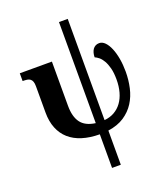

<svg xmlns="http://www.w3.org/2000/svg" viewBox="-175 -878 1068 1237"><g transform="rotate(-20 359.0 -260.0)"><path d="M671.9 -313Q671.9 -256.3 659.9 -202.9Q647.9 -149.4 620.4 -106.2Q592.8 -63 547.9 -33.2Q502.9 -3.4 437 5.9V240.2H377V9.8Q310.1 9.3 257.8 -7.1Q205.6 -23.4 169.7 -55.2Q133.8 -86.9 115 -133.8Q96.2 -180.7 96.2 -241.2V-421.9Q96.2 -441.9 91.8 -453.9Q87.4 -465.8 78.9 -472.4Q70.3 -479 57.4 -481Q44.4 -482.9 26.9 -482.9V-536.1H247.1V-232.9Q247.1 -158.7 277.3 -117.4Q307.6 -76.2 377 -66.9V-759.8H437V-65.9Q475.6 -69.3 505.9 -86.7Q536.1 -104 556.9 -132.6Q577.6 -161.1 588.4 -200Q599.1 -238.8 599.1 -285.2Q599.1 -331.5 590.6 -364Q582 -396.5 569.3 -418Q556.6 -439.5 542 -451.2Q527.3 -462.9 515.1 -467.8Q515.1 -483.4 518.8 -497.3Q522.5 -511.2 529.5 -521.5Q536.6 -531.7 547.6 -537.8Q558.6 -543.9 573.2 -543.9Q594.7 -543.9 612.8 -525.4Q630.9 -506.8 644 -475.3Q657.2 -443.8 664.6 -401.9Q671.9 -359.9 671.9 -313Z"/></g></svg>

Font: Droids
Style: b
Weight: 700
Foundry: Ascender Corporation
Version: Version 1.00 build 113